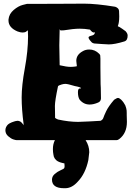

<svg xmlns="http://www.w3.org/2000/svg" viewBox="-20 -749 706 1026"><path d="M437.5 0Q457 30.3 457 64.5Q457 70.3 452.1 106.4Q436.5 179.7 395.5 221.7Q365.2 255.9 330.1 256.8H322.3Q257.8 256.8 257.8 210.9Q257.8 193.4 272.5 180.7Q287.1 168 304.2 160.6Q321.3 153.3 323.2 149.4Q325.2 144.5 325.2 138.7Q325.2 136.7 324.7 132.3Q324.2 127.9 324.2 124L318.4 123Q313.5 122.1 305.2 119.6Q296.9 117.2 288.6 112.8Q280.3 108.4 273.4 99.1Q266.6 89.8 265.6 78.1Q262.7 63.5 262.7 47.9Q262.7 20.5 273.4 0H69.3Q64.5 0 51.8 -3.9Q39.1 -7.8 23.9 -21Q8.8 -34.2 8.8 -52.7Q8.8 -61.5 12.2 -68.8Q15.6 -76.2 20 -81.1Q24.4 -85.9 31.2 -89.8Q38.1 -93.8 42.5 -95.2Q46.9 -96.7 53.7 -99.1Q60.5 -101.6 61.5 -101.6Q69.3 -103.5 73.2 -103.5Q79.1 -103.5 85 -101.1Q90.8 -98.6 94.2 -95.2Q97.7 -91.8 100.6 -87.9Q103.5 -84 105.5 -82L106.4 -79.1V-84Q95.7 -165 95.7 -228.5Q95.7 -292 112.8 -384.8Q129.9 -477.5 129.9 -554.7Q129.9 -559.6 129.4 -570.3Q128.9 -581.1 128.9 -586.9L127 -585.9Q126 -585 123.5 -583Q121.1 -581.1 118.2 -579.1Q115.2 -577.1 110.4 -576.2Q105.5 -575.2 99.6 -575.2Q89.8 -575.2 73.2 -581.1Q25.4 -601.6 25.4 -639.6V-644.5Q28.3 -674.8 53.2 -695.8Q78.1 -716.8 101.6 -722.7L125 -728.5H228.5Q288.1 -728.5 352.1 -729Q416 -729.5 428.7 -729.5Q494.1 -729.5 595.7 -712.9Q615.2 -706.1 616.2 -690.4Q617.2 -679.7 617.2 -662.1Q617.2 -643.6 615.2 -631.3Q613.3 -619.1 611.3 -614.3L609.4 -609.4Q609.4 -608.4 611.3 -607.9Q613.3 -607.4 619.6 -604Q626 -600.6 633.8 -594.7L640.6 -589.8Q648.4 -585 651.4 -582Q654.3 -579.1 658.2 -572.8Q662.1 -566.4 662.1 -558.6Q662.1 -532.2 643.6 -527.3Q592.8 -511.7 561.5 -511.7Q550.8 -511.7 524.9 -513.7Q499 -515.6 484.4 -516.6Q472.7 -518.6 467.8 -525.4Q453.1 -541 453.1 -548.8Q453.1 -554.7 469.2 -558.6Q485.4 -562.5 486.3 -572.3V-578.1L484.4 -576.2Q483.4 -575.2 481.4 -575.2Q472.7 -575.2 460.9 -590.8Q431.6 -595.7 406.2 -595.7Q373 -595.7 320.3 -586.9H319.3Q301.8 -585 300.8 -588.9Q299.8 -591.8 298.8 -593.8Q296.9 -539.1 296.9 -506.8Q296.9 -466.8 298.8 -400.4Q335.9 -391.6 357.4 -391.6Q372.1 -391.6 389.6 -394.5Q390.6 -395.5 390.6 -398.4Q390.6 -400.4 389.2 -409.2Q387.7 -418 387.7 -423.8Q387.7 -456.1 420.9 -474.6Q436.5 -484.4 457 -484.4Q487.3 -484.4 509.8 -461.9Q514.6 -457 515.6 -453.1Q516.6 -449.2 516.6 -435.5Q516.6 -431.6 516.6 -416.5Q516.6 -401.4 516.6 -389.6Q516.6 -348.6 517.6 -298.8Q518.6 -298.8 519.5 -222.7Q518.6 -207 504.9 -201.2Q480.5 -190.4 459 -190.4Q426.8 -190.4 405.3 -216.8Q396.5 -230.5 396.5 -256.8Q396.5 -276.4 407.2 -276.4H412.1V-278.3Q412.1 -279.3 411.1 -280.3Q410.2 -281.2 407.2 -282.2Q404.3 -283.2 401.4 -284.2Q398.4 -285.2 392.1 -286.6Q385.7 -288.1 379.9 -289.1Q341.8 -300.8 329.1 -300.8Q321.3 -300.8 310.5 -297.9Q293 -293 290 -288.1Q273.4 -210 273.4 -182.6Q273.4 -177.7 273.9 -157.2Q274.4 -136.7 274.4 -119.1Q278.3 -115.2 290 -110.4Q348.6 -97.7 397.5 -97.7Q417 -97.7 457 -100.1Q497.1 -102.5 517.6 -103.5Q529.3 -109.4 532.2 -119.1Q535.2 -128.9 547.4 -154.8Q559.6 -180.7 589.8 -215.8Q604.5 -225.6 610.4 -225.6Q617.2 -225.6 627 -216.8Q634.8 -209 640.6 -200.7Q646.5 -192.4 649.4 -186Q652.3 -179.7 654.3 -171.4Q656.2 -163.1 656.7 -158.7Q657.2 -154.3 657.2 -145Q657.2 -135.7 657.2 -133.8Q658.2 -122.1 658.2 -97.7Q658.2 -37.1 617.2 -5.9Q609.4 0 602.5 0Z"/></svg>

Font: Essays1743
Style: Bold
Weight: 700
Designer: Based on the typeface in a 1743 English translation of the essays of Montaigne.  PostScript/TrueType font designed by Jo
Version: Version 002.100